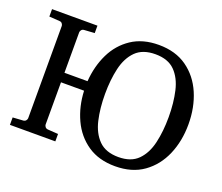

<svg xmlns="http://www.w3.org/2000/svg" viewBox="-116 -859 1210 1046"><g transform="rotate(20 488.5 -335.5)"><path d="M938 -335Q938 -237.8 903.8 -158.2Q869.6 -78.6 803.2 -31.2Q736.8 16.1 639.2 16.1Q544.4 16.1 479.2 -28.6Q414.1 -73.2 379.4 -148.2Q344.7 -223.1 340.8 -313H207V-67.9Q207 -62 212.2 -54.9Q217.3 -47.9 228 -46.9L288.1 -43V0H24.9V-43L85 -46.9Q95.7 -47.9 100.8 -54.9Q106 -62 106 -67.9V-603Q106 -608.9 100.8 -616.2Q95.7 -623.5 85 -624L24.9 -627.9V-670.9H288.1V-627.9L228 -624Q217.3 -623.5 212.2 -616.2Q207 -608.9 207 -603V-368.2H340.8Q347.2 -456.5 382.3 -528.8Q417.5 -601.1 481.9 -644Q546.4 -687 639.2 -687Q736.8 -687 803.2 -639.6Q869.6 -592.3 903.8 -512.5Q938 -432.6 938 -335ZM823.2 -335Q823.2 -417.5 807.6 -485.1Q792 -552.7 752.2 -592.8Q712.4 -632.8 639.2 -632.8Q565.9 -632.8 525.6 -592.8Q485.4 -552.7 469.7 -485.1Q454.1 -417.5 454.1 -335Q454.1 -252.9 469.7 -185.3Q485.4 -117.7 525.6 -77.4Q565.9 -37.1 639.2 -37.1Q712.4 -37.1 752.2 -77.4Q792 -117.7 807.6 -185.3Q823.2 -252.9 823.2 -335Z"/></g></svg>

Font: Charis
Style: Regular
Weight: 400
Designer: Walt Agee, Miriam Martin, Annie Olsen, Victor Gaultney, Lorna Priest, Alan Ward, Bob Hallissy, Martin Hosken, Sharon Cor
Foundry: SIL Global
Version: Version 7.000